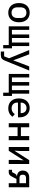

<svg xmlns="http://www.w3.org/2000/svg" viewBox="2016 -2584 768 4841"><g transform="rotate(90 2400.5 -164.0)"><path d="M300.1 12.1C450.3 12.1 542.3 -93 542.3 -258.2C542.3 -422.9 450.3 -528.1 300.1 -528.1C149.5 -528.1 57.5 -422.9 57.5 -258.2C57.5 -93 149.5 12.1 300.1 12.1ZM165.1 -219.5V-296.5C165.1 -395.6 218.8 -445.3 300.1 -445.3C381.4 -445.3 434.7 -395.6 434.7 -296.5V-219.5C434.7 -120.4 381.4 -70.7 300.1 -70.7C218.8 -70.7 165.1 -120.4 165.1 -219.5Z M1117.2 139.9H1199.2V-81.3H1142.4V-516H1053.3V-79.9H937.9V-516H849.1V-79.9H733.3V-516H644.9V0H1117.2Z M1279.5 199.9H1364C1445.3 199.9 1480.8 167.3 1506.7 103L1758.5 -516H1654.8L1571.4 -299.7L1505 -119H1499.6L1432.5 -299.7L1349.4 -516H1241.8L1449.9 -7.5L1400.6 116.5H1279.5Z M2317.5 139.9H2399.5V-81.3H2342.7V-516H2253.6V-79.9H2138.1V-516H2049.4V-79.9H1933.6V-516H1845.2V0H2317.5Z M2711.3 12.1C2816.1 12.1 2888.8 -35.2 2922.9 -97.7L2856.9 -153.4C2828.1 -103.3 2779.1 -72.1 2712.7 -72.1C2621.8 -72.1 2566.8 -131 2566.8 -213.8V-232.6H2939.3V-272.7C2939.3 -423.7 2847.3 -528.1 2703.5 -528.1C2558.6 -528.1 2462 -422.9 2462 -256.7C2462 -93 2554.7 12.1 2711.3 12.1ZM2566.8 -300.4V-307.5C2566.8 -389.6 2623.9 -448.5 2703.8 -448.5C2782 -448.5 2833.5 -393.1 2833.5 -310.4V-300.4Z M3086.6 0H3189.3V-222.7H3411.9V0H3514.6V-516H3411.9V-306.5H3189.3V-516H3086.6Z M3686.8 0H3783.4L4018.1 -369.3H4022.7L4013.5 -230.8V0H4114.7V-516H4018.5L3783.7 -146.7H3778.8L3788.4 -285.2V-516H3686.8Z M4261.4 0H4324.2C4372.5 0 4399.9 -20.6 4426.8 -68.9L4494.7 -194.2H4599.4V0H4702.1V-516H4451.3C4347.3 -516 4280.5 -453.1 4280.5 -353.3C4280.5 -260.7 4340.2 -212.4 4424 -207V-202.4C4395.2 -199.6 4374.6 -184.7 4358.3 -155.2L4320 -83.5H4261.4ZM4386.7 -338.8V-367.2C4386.7 -411.2 4417.3 -435.7 4469.1 -435.7H4599.4V-271H4469.1C4417.3 -271 4386.7 -294.7 4386.7 -338.8Z"/></g></svg>

Font: Margiela Mono Medium
Style: Regular
Weight: 500
Designer: Mike Abbink, Paul van der Laan, Pieter van Rosmalen
Foundry: Bold Monday
Version: Version 2.003 2021